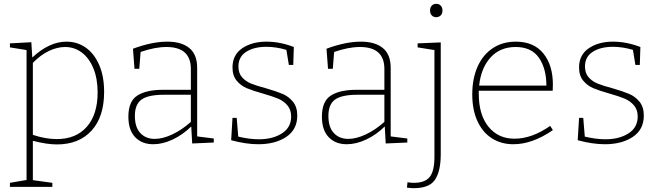

<svg xmlns="http://www.w3.org/2000/svg" viewBox="-20 -748 3453 1005"><path d="M525 -267Q525 -136 459 -64Q393 8 278 8Q225 8 152 -11V195L254 209V230H32V209L119 194V-486L32 -500V-521L144 -527L149 -447Q238 -530 328 -530Q384 -530 428.5 -499Q473 -468 499 -408.5Q525 -349 525 -267ZM491 -264Q491 -337 468.5 -391Q446 -445 407.5 -473.5Q369 -502 321 -502Q280 -502 236.5 -481.5Q193 -461 152 -419V-42Q219 -20 277 -20Q378 -20 434.5 -84.5Q491 -149 491 -264Z M1012 -34 1099 -23V-2L986 3L981 -86Q936 -42 883.5 -17.5Q831 7 782 7Q723 7 687.5 -30Q652 -67 652 -137Q652 -218 699 -248Q746 -278 834 -278H979V-387Q979 -502 851 -502Q791 -502 716 -476L709 -388H684L676 -493Q776 -530 856 -530Q930 -530 971 -496.5Q1012 -463 1012 -393ZM790 -21Q832 -21 882 -44.5Q932 -68 979 -110V-252H838Q756 -252 721 -227Q686 -202 686 -141Q686 -82 714.5 -51.5Q743 -21 790 -21Z M1372 -286Q1427 -270 1459 -256.5Q1491 -243 1513.5 -215.5Q1536 -188 1536 -143Q1536 -70 1478.5 -31.5Q1421 7 1332 7Q1268 7 1190 -14L1197 -131H1219L1227 -33Q1285 -19 1335 -19Q1408 -19 1456 -50Q1504 -81 1504 -138Q1504 -174 1484 -197Q1464 -220 1435 -232Q1406 -244 1357 -258Q1304 -273 1272.5 -286Q1241 -299 1219 -325.5Q1197 -352 1197 -395Q1197 -461 1248 -495.5Q1299 -530 1375 -530Q1445 -530 1518 -502L1515 -408H1492L1479 -487Q1425 -503 1374 -503Q1310 -503 1269 -477Q1228 -451 1228 -400Q1228 -365 1247 -343.5Q1266 -322 1294.5 -310.5Q1323 -299 1372 -286Z M2025 -34 2112 -23V-2L1999 3L1994 -86Q1949 -42 1896.5 -17.5Q1844 7 1795 7Q1736 7 1700.5 -30Q1665 -67 1665 -137Q1665 -218 1712 -248Q1759 -278 1847 -278H1992V-387Q1992 -502 1864 -502Q1804 -502 1729 -476L1722 -388H1697L1689 -493Q1789 -530 1869 -530Q1943 -530 1984 -496.5Q2025 -463 2025 -393ZM1803 -21Q1845 -21 1895 -44.5Q1945 -68 1992 -110V-252H1851Q1769 -252 1734 -227Q1699 -202 1699 -141Q1699 -82 1727.5 -51.5Q1756 -21 1803 -21Z M2166 -521 2287 -526V60Q2287 147 2257.5 192Q2228 237 2146 237Q2129 237 2110 234L2113 206Q2131 209 2146 209Q2205 209 2229.5 178Q2254 147 2254 73V-486L2166 -500ZM2231 -693Q2231 -709 2240 -718.5Q2249 -728 2264 -728Q2278 -728 2287 -718.5Q2296 -709 2296 -693Q2296 -676 2286.5 -667Q2277 -658 2263 -658Q2249 -658 2240 -667.5Q2231 -677 2231 -693Z M2860 -89 2874 -67Q2767 7 2667 7Q2604 7 2555.5 -23.5Q2507 -54 2479.5 -113Q2452 -172 2452 -254Q2452 -337 2480 -399.5Q2508 -462 2559.5 -496Q2611 -530 2680 -530Q2774 -530 2824 -468.5Q2874 -407 2874 -305Q2874 -288 2873 -273H2486V-258Q2486 -147 2537 -84.5Q2588 -22 2673 -22Q2764 -22 2860 -89ZM2488 -300H2840Q2840 -389 2801 -445.5Q2762 -502 2679 -502Q2598 -502 2548 -447.5Q2498 -393 2488 -300Z M3186 -286Q3241 -270 3273 -256.5Q3305 -243 3327.5 -215.5Q3350 -188 3350 -143Q3350 -70 3292.5 -31.5Q3235 7 3146 7Q3082 7 3004 -14L3011 -131H3033L3041 -33Q3099 -19 3149 -19Q3222 -19 3270 -50Q3318 -81 3318 -138Q3318 -174 3298 -197Q3278 -220 3249 -232Q3220 -244 3171 -258Q3118 -273 3086.5 -286Q3055 -299 3033 -325.5Q3011 -352 3011 -395Q3011 -461 3062 -495.5Q3113 -530 3189 -530Q3259 -530 3332 -502L3329 -408H3306L3293 -487Q3239 -503 3188 -503Q3124 -503 3083 -477Q3042 -451 3042 -400Q3042 -365 3061 -343.5Q3080 -322 3108.5 -310.5Q3137 -299 3186 -286Z"/></svg>

Font: Bitter Pro ExtraLight
Style: Regular
Weight: 275
Designer: Sol Matas, and Bitter project Authors
Foundry: Sol Matas
Version: Version 1.010